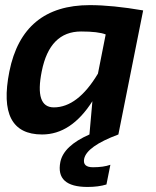

<svg xmlns="http://www.w3.org/2000/svg" viewBox="-20 -533 620 761"><path d="M398.9 -396.5Q369.6 -408.2 301.3 -408.2Q176.8 -408.2 145.5 -250.5Q116.7 -107.4 193.4 -107.4Q288.1 -107.4 368.2 -241.2ZM334.5 0 346.2 -131.8Q262.2 0 147 0Q-32.7 0 17.1 -249.5Q69.8 -512.7 335.9 -512.7Q425.3 -512.7 547.4 -491.7L449.2 0Q323.7 46.9 313.5 96.7Q307.1 129.9 348.6 129.9Q390.1 129.9 417.5 120.1L401.9 198.2Q370.1 208 327.1 208Q199.7 208 219.2 108.9Q232.4 44.9 334.5 0Z"/></svg>

Font: Sansation
Style: Bold Italic
Weight: 700
Designer: Bernd Montag
Version: Version 1.301